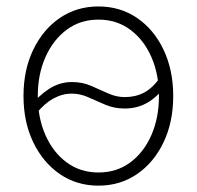

<svg xmlns="http://www.w3.org/2000/svg" viewBox="-20 -567 613 598"><path d="M286.6 11.2Q218.8 11.2 166.3 -24.9Q113.8 -61 83.5 -124Q53.2 -187 53.2 -268.1Q53.2 -349.1 83.5 -412.1Q113.8 -475.1 166.3 -511Q218.8 -546.9 286.6 -546.9Q354.5 -546.9 407 -511Q459.5 -475.1 489.5 -411.9Q519.5 -348.6 519.5 -268.1Q519.5 -187 489.5 -124Q459.5 -61 407 -24.9Q354.5 11.2 286.6 11.2ZM286.6 -29.8Q343.8 -29.8 386 -61.3Q428.2 -92.8 451.7 -146.7Q475.1 -200.7 475.1 -268.1Q475.1 -335 451.7 -388.9Q428.2 -442.9 385.7 -474.4Q343.3 -505.9 286.6 -505.9Q230 -505.9 187.7 -474.4Q145.5 -442.9 121.6 -389.2Q97.7 -335.4 97.7 -268.1Q97.7 -200.7 121.3 -146.7Q145 -92.8 187.5 -61.3Q230 -29.8 286.6 -29.8ZM93.8 -214.4 72.3 -233.9Q99.1 -268.1 132.3 -289.8Q165.5 -311.5 204.1 -311.5Q236.3 -311.5 263.4 -299.8Q290.5 -288.1 316.2 -276.4Q341.8 -264.6 368.7 -264.6Q401.9 -264.6 428.2 -278.3Q454.6 -292 478 -324.7L500.5 -307.1Q474.6 -268.6 441.9 -248.8Q409.2 -229 368.2 -229Q335.9 -229 308.3 -240.7Q280.8 -252.4 255.4 -263.9Q230 -275.4 203.6 -275.4Q173.8 -275.4 146 -260Q118.2 -244.6 93.8 -214.4Z"/></svg>

Font: Inter 18pt ExtraLight
Style: Regular
Weight: 250
Designer: Rasmus Andersson
Foundry: rsms
Version: Version 4.001;git-66647c0bb